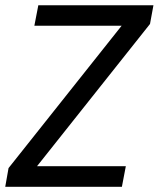

<svg xmlns="http://www.w3.org/2000/svg" viewBox="-25 -717 609 737"><path d="M564 -696.8 550.8 -625 117.2 -79.1H458L442.9 0H-4.9L7.8 -71.8L441.9 -618.2H106.9L122.1 -696.8Z"/></svg>

Font: Poppins
Style: Italic
Weight: 400
Italic angle: -10°
Designer: Ninad Kale (Devanagari), Jonny Pinhorn (Latin)
Foundry: Indian Type Foundry
Version: Version 3.200;PS 1.000;hotconv 16.6.54;makeotf.lib2.5.65590